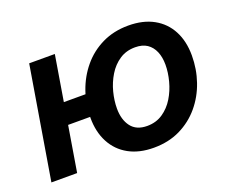

<svg xmlns="http://www.w3.org/2000/svg" viewBox="-96 -703 1044 869"><g transform="rotate(-20 426.5 -268.0)"><path d="M20.5 0 110.4 -541H233.9L144.5 0ZM147 -218.8 164.6 -322.3H344.7L327.6 -218.8ZM511.2 11.2Q440.9 11.2 390.6 -16.6Q340.3 -44.4 313.5 -95.2Q286.6 -146 286.6 -213.9Q286.6 -279.3 307.6 -339.4Q328.6 -399.4 367.9 -446.5Q407.2 -493.7 463.4 -521Q519.5 -548.3 589.8 -548.3Q660.6 -548.3 710.9 -520.5Q761.2 -492.7 787.8 -442.1Q814.5 -391.6 814.5 -322.8Q814.5 -257.3 793.9 -197.5Q773.4 -137.7 733.9 -90.6Q694.3 -43.5 638.2 -16.1Q582 11.2 511.2 11.2ZM516.1 -91.8Q559.1 -91.8 591.6 -113.8Q624 -135.7 645.3 -170.7Q666.5 -205.6 677.2 -246.3Q688 -287.1 688 -324.7Q688 -360.8 676.5 -387.9Q665 -415 642.6 -430.2Q620.1 -445.3 585 -445.3Q542 -445.3 509.8 -423.8Q477.5 -402.3 456.1 -367.2Q434.6 -332 424.1 -291.3Q413.6 -250.5 413.6 -212.4Q413.6 -158.7 439 -125.2Q464.4 -91.8 516.1 -91.8Z"/></g></svg>

Font: Inter 17pt SemiBold
Style: Italic
Weight: 600
Italic angle: -9.3988°
Version: Version 4.001;git-66647c0bb